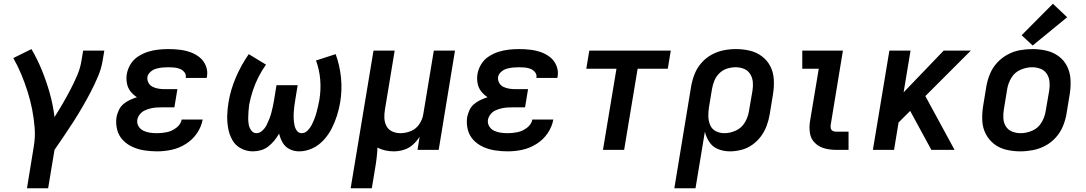

<svg xmlns="http://www.w3.org/2000/svg" viewBox="-20 -800 5800 1025"><path d="M124 205H237L271 0Q297 -38 323 -76Q349 -114 373.5 -152.5Q398 -191 421 -230.5Q444 -270 465 -310.5Q486 -351 503.5 -392.5Q521 -434 528 -477L537 -530H424L415 -477Q409 -437 392.5 -398.5Q376 -360 356.5 -322.5Q337 -285 315.5 -248Q294 -211 271 -175Q263 -241 245.5 -303Q228 -365 204 -424Q180 -483 148 -538L51 -490Q75 -448 93.5 -403.5Q112 -359 127 -312Q142 -265 151.5 -216.5Q161 -168 165 -117.5Q169 -67 160 -16Z M819 8Q858 8 897 -0.5Q936 -9 972 -31.5Q1008 -54 1031.5 -88.5Q1055 -123 1062 -162H950Q945 -136 921.5 -118Q898 -100 871.5 -94.5Q845 -89 819 -89Q800 -89 781.5 -91.5Q763 -94 746 -102Q729 -110 719.5 -126Q710 -142 713 -161Q716 -176 726.5 -189.5Q737 -203 752 -210Q767 -217 783 -221Q799 -225 814.5 -226Q830 -227 845 -227H911L927 -324H861Q844 -324 827.5 -326.5Q811 -329 796 -336Q781 -343 773 -357.5Q765 -372 767 -389Q770 -405 784 -417Q798 -429 814.5 -433.5Q831 -438 847 -439.5Q863 -441 879 -441Q895 -441 910.5 -439.5Q926 -438 940 -432.5Q954 -427 964 -415Q974 -403 972 -387Q972 -386 971 -384H1083Q1084 -388 1085 -392Q1090 -422 1078.5 -449.5Q1067 -477 1045 -494.5Q1023 -512 996 -521.5Q969 -531 939.5 -534.5Q910 -538 879 -538Q852 -538 824.5 -535Q797 -532 770 -523.5Q743 -515 718 -499Q693 -483 677.5 -458Q662 -433 657 -405Q653 -380 657.5 -355.5Q662 -331 676.5 -312.5Q691 -294 711 -281Q692 -275 673.5 -266.5Q655 -258 639 -244.5Q623 -231 614.5 -212.5Q606 -194 602 -175Q597 -140 605.5 -107.5Q614 -75 636 -52Q658 -29 688 -15.5Q718 -2 751.5 3Q785 8 819 8Z M1330 8Q1351 8 1372.5 2Q1394 -4 1412 -18Q1430 -32 1444.5 -49.5Q1459 -67 1470 -87Q1476 -61 1489 -38.5Q1502 -16 1525.5 -4Q1549 8 1577 8Q1613 8 1647.5 -8Q1682 -24 1708 -52.5Q1734 -81 1751 -114.5Q1768 -148 1779 -183Q1790 -218 1796 -253Q1807 -320 1800.5 -385Q1794 -450 1772 -511L1667 -477Q1685 -428 1689.5 -375Q1694 -322 1685 -267Q1682 -250 1678 -233Q1674 -216 1669.5 -199Q1665 -182 1658.5 -165.5Q1652 -149 1644 -133Q1636 -117 1622 -103Q1608 -89 1591 -89Q1574 -89 1564.5 -102.5Q1555 -116 1552 -132Q1549 -148 1548 -164.5Q1547 -181 1548 -198Q1549 -215 1551 -231.5Q1553 -248 1556 -265L1569 -345H1456L1443 -265Q1440 -248 1436.5 -231Q1433 -214 1428.5 -197.5Q1424 -181 1417.5 -164.5Q1411 -148 1403 -132Q1395 -116 1380.5 -102.5Q1366 -89 1349 -89Q1332 -89 1321.5 -103.5Q1311 -118 1308 -134.5Q1305 -151 1305 -168.5Q1305 -186 1306.5 -204Q1308 -222 1310 -240Q1317 -277 1329 -314Q1341 -351 1359 -387Q1377 -423 1400 -455L1308 -511Q1267 -452 1239 -386.5Q1211 -321 1200 -254Q1194 -219 1193 -184Q1192 -149 1198 -115.5Q1204 -82 1220 -53Q1236 -24 1266 -8Q1296 8 1330 8Z M1852 205H1965L1982 102Q1987 74 1990.5 45Q1994 16 1995 -12Q2014 -2 2036.5 3Q2059 8 2082 8Q2108 8 2135 0Q2162 -8 2183.5 -27Q2205 -46 2220 -70L2209 0H2322L2409 -530H2296L2240 -192Q2236 -164 2219 -138Q2202 -112 2174 -100.5Q2146 -89 2118 -89Q2095 -89 2074.5 -98Q2054 -107 2043.5 -126.5Q2033 -146 2032 -169Q2031 -192 2035 -215L2087 -530H1974Z M2691 8Q2730 8 2769 -0.5Q2808 -9 2844 -31.5Q2880 -54 2903.5 -88.5Q2927 -123 2934 -162H2822Q2817 -136 2793.5 -118Q2770 -100 2743.5 -94.5Q2717 -89 2691 -89Q2672 -89 2653.5 -91.5Q2635 -94 2618 -102Q2601 -110 2591.5 -126Q2582 -142 2585 -161Q2588 -176 2598.5 -189.5Q2609 -203 2624 -210Q2639 -217 2655 -221Q2671 -225 2686.5 -226Q2702 -227 2717 -227H2783L2799 -324H2733Q2716 -324 2699.5 -326.5Q2683 -329 2668 -336Q2653 -343 2645 -357.5Q2637 -372 2639 -389Q2642 -405 2656 -417Q2670 -429 2686.5 -433.5Q2703 -438 2719 -439.5Q2735 -441 2751 -441Q2767 -441 2782.5 -439.5Q2798 -438 2812 -432.5Q2826 -427 2836 -415Q2846 -403 2844 -387Q2844 -386 2843 -384H2955Q2956 -388 2957 -392Q2962 -422 2950.5 -449.5Q2939 -477 2917 -494.5Q2895 -512 2868 -521.5Q2841 -531 2811.5 -534.5Q2782 -538 2751 -538Q2724 -538 2696.5 -535Q2669 -532 2642 -523.5Q2615 -515 2590 -499Q2565 -483 2549.5 -458Q2534 -433 2529 -405Q2525 -380 2529.5 -355.5Q2534 -331 2548.5 -312.5Q2563 -294 2583 -281Q2564 -275 2545.5 -266.5Q2527 -258 2511 -244.5Q2495 -231 2486.5 -212.5Q2478 -194 2474 -175Q2469 -140 2477.5 -107.5Q2486 -75 2508 -52Q2530 -29 2560 -15.5Q2590 -2 2623.5 3Q2657 8 2691 8Z M3199 0H3312L3384 -433H3545L3561 -530H3126L3110 -433H3271Z M3580 205H3693L3743 -97Q3750 -67 3767.5 -41Q3785 -15 3814.5 -3.5Q3844 8 3877 8Q3907 8 3938 0Q3969 -8 3996 -27Q4023 -46 4042.5 -72.5Q4062 -99 4073 -129Q4084 -159 4089 -189L4107 -299Q4113 -337 4111 -375Q4109 -413 4093 -445Q4077 -477 4048 -499Q4019 -521 3983 -529.5Q3947 -538 3909 -538Q3876 -538 3843 -531.5Q3810 -525 3779 -508Q3748 -491 3724.5 -464Q3701 -437 3688.5 -405.5Q3676 -374 3670 -341ZM3847 -89Q3822 -89 3801 -100Q3780 -111 3771 -133Q3762 -155 3761.5 -179Q3761 -203 3765 -228L3781 -325Q3785 -348 3794 -370Q3803 -392 3821 -409.5Q3839 -427 3862 -434Q3885 -441 3907 -441Q3931 -441 3952 -432.5Q3973 -424 3985 -404.5Q3997 -385 3999 -362Q4001 -339 3997 -315L3978 -205Q3973 -174 3956 -145.5Q3939 -117 3908.5 -103Q3878 -89 3847 -89Z M4443 0H4510V-97H4443Q4433 -97 4425 -101.5Q4417 -106 4415 -115.5Q4413 -125 4415 -135L4480 -530H4263V-433H4351L4304 -151Q4299 -119 4304 -88.5Q4309 -58 4330.5 -37Q4352 -16 4381.5 -8Q4411 0 4443 0Z M4640 0H4753L4777 -146L4839 -208L4952 0H5076L4920 -287L5163 -530H5018L4804 -307L4841 -530H4728Z M5427 8Q5460 8 5494 1.5Q5528 -5 5559.5 -21.5Q5591 -38 5615.5 -65Q5640 -92 5653.5 -124Q5667 -156 5673 -189L5691 -299Q5697 -337 5695 -375Q5693 -413 5677 -445.5Q5661 -478 5632 -499.5Q5603 -521 5566.5 -529.5Q5530 -538 5492 -538Q5459 -538 5425 -532Q5391 -526 5359.5 -509Q5328 -492 5303.5 -465.5Q5279 -439 5265.5 -406.5Q5252 -374 5246 -341L5228 -231Q5222 -193 5224 -155Q5226 -117 5242.5 -85Q5259 -53 5287.5 -31Q5316 -9 5352.5 -0.5Q5389 8 5427 8ZM5429 -89Q5405 -89 5383.5 -97.5Q5362 -106 5350 -125Q5338 -144 5336.5 -167.5Q5335 -191 5339 -215L5357 -325Q5362 -356 5379.5 -385Q5397 -414 5428 -427.5Q5459 -441 5490 -441Q5514 -441 5535.5 -432.5Q5557 -424 5569 -405Q5581 -386 5583 -362.5Q5585 -339 5581 -315L5562 -205Q5557 -174 5539.5 -145Q5522 -116 5491 -102.5Q5460 -89 5429 -89ZM5493 -557 5677 -708 5601 -780 5434 -612Z"/></svg>

Font: Iosevka Sparkle SmBdObl
Style: Regular
Weight: 600
Italic angle: -9°
Designer: Belleve Invis
Foundry: Belleve Invis
Version: Version 4.5.0; ttfautohint (v1.8.3)